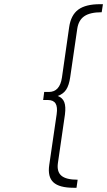

<svg xmlns="http://www.w3.org/2000/svg" viewBox="-20 -762 507 908"><path d="M184.1 -289.1 189 -327.1H210.9Q262.7 -327.1 272.9 -395L307.1 -633.8Q315.4 -690.9 350.3 -716.6Q385.3 -742.2 453.1 -742.2H466.8L460.9 -704.1Q406.2 -704.1 378.7 -685.3Q351.1 -666.5 345.2 -625L312 -397Q306.6 -358.9 293 -338.1Q279.3 -317.4 252.9 -308.1Q275.9 -299.8 283.9 -279.1Q292 -258.3 287.1 -220.2L253.9 8.8Q248 49.8 270.3 68.8Q292.5 87.9 347.2 87.9L341.8 126H328.1Q260.3 126 232.4 100.1Q204.6 74.2 212.9 18.1L248 -222.2Q252.9 -256.3 242.7 -272.7Q232.4 -289.1 206.1 -289.1Z"/></svg>

Font: Trueno UltraLight
Style: Italic
Weight: 250
Designer: Julieta Ulanovsky
Foundry: Julieta Ulanovsky
Version: Version 3.001b | FøM Fix